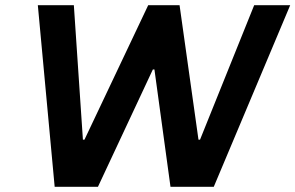

<svg xmlns="http://www.w3.org/2000/svg" viewBox="-20 -720 1140 741"><path d="M126 -700H265L300 -181H306L552 -700H673L746 -181H752L961 -700H1100L805 1H638L576 -452H570L358 1H191Z"/></svg>

Font: Be Vietnam
Style: Bold Italic
Weight: 700
Italic angle: -9.66701°
Designer: Gabriel Lam
Foundry: TypeRant
Version: Version 3.000